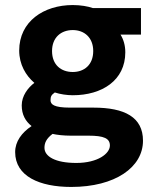

<svg xmlns="http://www.w3.org/2000/svg" viewBox="-20 -523 600 760"><path d="M259 14H330C392 14 415 25 415 53C415 85 367 122 282 122C198 122 156 96 156 62C156 43 163 26 188 7C206 11 232 14 259 14ZM546 34C546 -59 474 -97 350 -97H257C193 -97 180 -110 180 -126C180 -141 183 -147 197 -157C218 -150 245 -146 268 -146C384 -146 476 -205 476 -316C476 -343 469 -367 457 -386H538V-491H348C328 -498 299 -503 268 -503C153 -503 56 -438 56 -323C56 -268 82 -224 116 -195C91 -176 66 -144 66 -106C66 -69 81 -43 105 -24C66 2 40 37 40 79C40 175 137 217 262 217C436 217 546 139 546 34ZM268 -404C314 -404 349 -374 349 -321C349 -266 313 -238 268 -238C222 -238 186 -266 186 -321C186 -375 222 -404 268 -404Z"/></svg>

Font: Falling Sky
Style: SeBd
Weight: 600
Designer: Paul D. Hunt
Foundry: Adobe Systems Incorporated
Version: Version 1.02